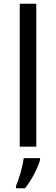

<svg xmlns="http://www.w3.org/2000/svg" viewBox="-20 -780 298 1021"><path d="M173 0V-760H85V0ZM193 70V61H106C101 104 80 176 65 209V221H113C149 178 184 106 193 70Z"/></svg>

Font: Noto Sans Caucasian Albanian
Style: Regular
Weight: 400
Designer: Monotype Design Team
Foundry: Monotype Imaging Inc.
Version: Version 2.005